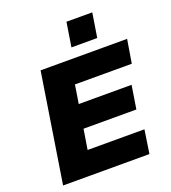

<svg xmlns="http://www.w3.org/2000/svg" viewBox="-163 -1049 1040 1168"><g transform="rotate(-20 357.0 -464.5)"><path d="M43 0 154 -705H714L689 -553H321L302 -433H644L620 -282H278L257 -152H625L602 0ZM378 -772 403 -929H570L545 -772Z"/></g></svg>

Font: Nunito Sans 10pt SemiExpanded Black
Style: Italic
Weight: 900
Width: 6
Italic angle: -9°
Designer: Vernon Adams
Foundry: Vernon Adams
Version: Version 3.101;gftools[0.9.27]